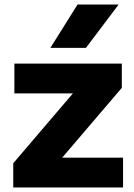

<svg xmlns="http://www.w3.org/2000/svg" viewBox="-20 -828 594 848"><path d="M254.5 -131.5H523.5V0H38.5V-107L302 -415.5H43.5V-547H518V-440ZM202.5 -616.5 322.5 -808H504L359.5 -616.5Z"/></svg>

Font: Encode Sans Semi Expanded
Style: Bold
Weight: 700
Width: 6
Designer: Multiple Designers
Foundry: Impallari Type
Version: Version 2.000